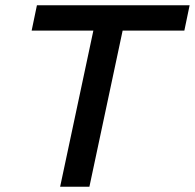

<svg xmlns="http://www.w3.org/2000/svg" viewBox="-20 -708 739 728"><path d="M208 0 334 -592H100L120 -688H699L679 -592H445L319 0Z"/></svg>

Font: Saira SemiExpanded Medium
Style: Italic
Weight: 500
Width: 6
Italic angle: -12°
Designer: Hector Gatti with collaboration of the Omnibus-Type team
Foundry: Omnibus-Type
Version: Version 1.101